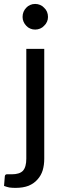

<svg xmlns="http://www.w3.org/2000/svg" viewBox="-60 -749 311 951"><path d="M159.2 -506.8Q159.2 -370.1 159.2 37.1Q159.2 68.4 151.4 94.7Q143.6 120.1 126 139.6Q109.4 159.2 82 170.9Q54.7 181.6 16.6 181.6Q0 181.6 -13.7 179.7Q-27.3 176.8 -40 171.9Q-39.1 156.2 -36.1 124Q-35.2 119.1 -33.2 117.2Q-31.2 115.2 -27.3 114.3Q-23.4 114.3 -17.6 114.3Q-10.7 114.3 -2 114.3Q37.1 114.3 53.7 96.7Q70.3 78.1 70.3 37.1Q70.3 -143.6 70.3 -506.8Q92.8 -506.8 159.2 -506.8ZM177.7 -665Q177.7 -652.3 172.9 -641.6Q168 -629.9 158.2 -621.1Q150.4 -612.3 138.7 -607.4Q127 -602.5 114.3 -602.5Q100.6 -602.5 89.8 -607.4Q78.1 -612.3 70.3 -621.1Q61.5 -629.9 56.6 -641.6Q51.8 -652.3 51.8 -665Q51.8 -678.7 56.6 -690.4Q61.5 -702.1 70.3 -710.9Q78.1 -719.7 89.8 -724.6Q100.6 -729.5 114.3 -729.5Q127 -729.5 138.7 -724.6Q150.4 -719.7 158.2 -710.9Q168 -702.1 172.9 -690.4Q177.7 -678.7 177.7 -665Z"/></svg>

Font: Lato
Style: Regular
Weight: 400
Designer: Lukasz Dziedzic with Adam Twardoch and Botio Nikoltchev
Version: Version 2.015; 2015-08-06; http://www.latofonts.com/